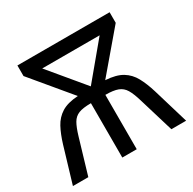

<svg xmlns="http://www.w3.org/2000/svg" viewBox="-157 -876 1043 1037"><g transform="rotate(-30 364.5 -357.0)"><path d="M652 -714V-648L448 -408Q514 -404 552 -381Q590 -358 612 -317.5Q634 -277 651 -221L717 0H625L559 -219Q545 -266 529.5 -292Q514 -318 486.5 -328.5Q459 -339 409 -339V0H319V-339Q269 -339 242.5 -328.5Q216 -318 201 -292Q186 -266 172 -219L107 0H11L77 -221Q94 -277 115.5 -317Q137 -357 174.5 -380.5Q212 -404 277 -408L77 -648V-714ZM543 -633H185L364 -418Z"/></g></svg>

Font: Noto Sans
Style: Regular
Weight: 400
Designer: Monotype Design Team
Foundry: Monotype Imaging Inc.
Version: Version 2.007